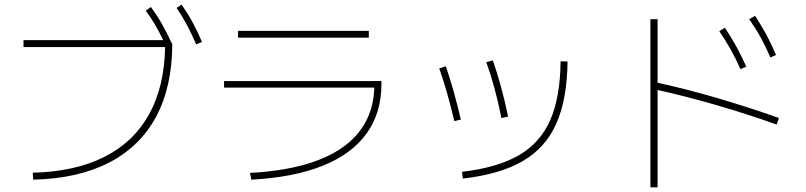

<svg xmlns="http://www.w3.org/2000/svg" viewBox="-20 -802 3497 833"><path d="M696.3 -597.7H82V-627.9H688Q653.3 -700.7 612.3 -755.9L634.8 -771.5Q661.1 -735.8 682.6 -698Q704.1 -660.2 724.6 -615.2L727.5 -611.3Q727.1 -426.3 657.5 -296.1Q587.9 -166 452.9 -96.4Q317.9 -26.9 124 -22.5L122.1 -52.7Q305.2 -57.1 432.4 -121.1Q559.6 -185.1 626.5 -305.4Q693.4 -425.8 696.3 -597.7ZM746.1 -767.6 767.6 -782.2Q793.9 -745.1 814.9 -706.5Q835.9 -668 856.4 -620.1L831.1 -609.4Q809.6 -659.2 789.3 -696.8Q769 -734.4 746.1 -767.6Z M1604 -421.9H952.1V-450.2H1634.8V-436.5Q1634.8 -312 1570.3 -222.7Q1505.9 -133.3 1379.9 -82.8Q1253.9 -32.2 1070.3 -22.5L1064.5 -51.8Q1325.7 -65.9 1462.2 -159.7Q1598.6 -253.4 1604 -421.9ZM1012.7 -668H1580.1V-638.7H1012.7Z M2412.1 -536.1 2442.4 -535.2Q2440.4 -371.1 2393.8 -266.1Q2347.2 -161.1 2248.8 -103.5Q2150.4 -45.9 1988.3 -27.3L1984.4 -56.6Q2138.2 -74.7 2231 -128.4Q2323.7 -182.1 2367.2 -280.8Q2410.6 -379.4 2412.1 -536.1ZM1885.7 -504.9 1914.1 -514.6Q1947.8 -418 1979.5 -283.2L1951.2 -276.4Q1919.4 -410.6 1885.7 -504.9ZM2089.8 -532.2 2118.2 -540Q2156.7 -429.7 2184.6 -295.9L2155.3 -290Q2129.9 -420.4 2089.8 -532.2Z M3100.6 -667 3125 -681.6Q3153.3 -639.2 3175.5 -598.6Q3197.8 -558.1 3217.8 -512.7L3192.4 -502Q3155.8 -585.9 3100.6 -667ZM3230.5 -718.8 3255.9 -733.4Q3284.2 -689.9 3306.2 -649.2Q3328.1 -608.4 3346.7 -563.5L3322.3 -552.7Q3302.7 -598.6 3281 -638.2Q3259.3 -677.7 3230.5 -718.8ZM2833 -411.6V10.7H2801.8V-718.8H2833V-442.9Q2955.6 -416.5 3091.6 -376.7Q3227.5 -336.9 3359.4 -290L3349.6 -261.7Q3219.2 -308.1 3086.7 -346.4Q2954.1 -384.8 2833 -411.6Z"/></svg>

Font: Pretendard GOV Thin
Style: Regular
Weight: 100
Designer: Base glyphs from Inter by Rasmus Andersson; Hangeul glyphs from Noto Sans CJK(Source Han Sans) by Jang Soo-young and Kan
Foundry: Kil Hyung-jin
Version: Version 1.309